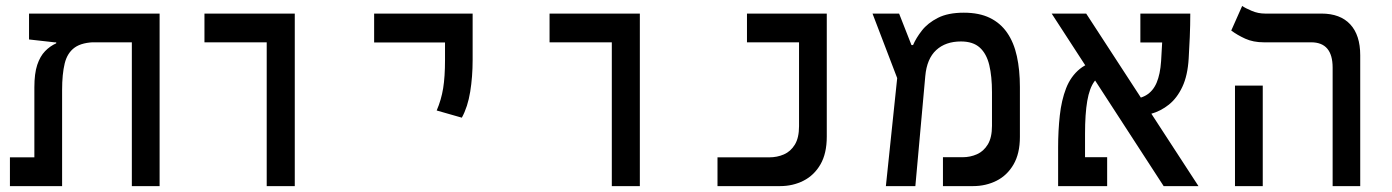

<svg xmlns="http://www.w3.org/2000/svg" viewBox="-20 -632 4728 652"><path d="M522 0H427.7V-585.9H522ZM170.9 -484.9V-520.5L308.6 -488.8Q259.3 -488.8 233.9 -470.7Q208.5 -452.6 199.7 -416.5Q190.9 -380.4 190.9 -326.2V0H96.7V-335.4Q96.7 -382.3 106.4 -411.6Q116.2 -440.9 133.1 -458.3Q149.9 -475.6 170.9 -484.9ZM521.5 -585.9V-488.3H165L78.6 -498V-585.9ZM169.9 -97.7V0H13.7V-97.7Z M885.7 0V-585.9H981V0ZM674.3 -488.3V-585.9H980.5V-488.3Z M1548.3 -232.4 1462.9 -256.8Q1478.5 -293 1484.9 -332.3Q1491.2 -371.6 1491.2 -428.2V-585.9H1585V-428.2Q1585 -371.6 1576.7 -320.3Q1568.4 -269 1548.3 -232.4ZM1250.5 -487.8V-585.9H1585V-487.8Z M2057.6 0V-585.9H2152.8V0ZM1846.2 -488.3V-585.9H2152.3V-488.3Z M2416.5 0V-97.7H2592.3Q2619.1 -97.7 2642.1 -107.7Q2665 -117.7 2679.2 -140.9Q2693.4 -164.1 2693.4 -203.6V-585.9H2787.6V-168Q2787.6 -110.8 2766.1 -73.7Q2744.6 -36.6 2708.5 -18.3Q2672.4 0 2628.9 0ZM2516.6 -488.3V-585.9H2775.9V-488.3Z M2988.3 0 3035.6 -451.7 3074.7 -479H3080.6Q3090.8 -502.9 3110.6 -528.3Q3130.4 -553.7 3164.8 -571.3Q3199.2 -588.9 3252.9 -588.9Q3305.2 -588.9 3341.3 -571.3Q3377.4 -553.7 3400.1 -520.8Q3422.9 -487.8 3433.1 -441.2Q3443.4 -394.5 3443.4 -336.4V-167Q3443.4 -110.4 3421.6 -73.2Q3399.9 -36.1 3363.8 -18.1Q3327.6 0 3284.2 0H3182.1V-98.1H3248.5Q3274.9 -98.1 3297.6 -108.2Q3320.3 -118.2 3334.5 -141.6Q3348.6 -165 3348.6 -204.6V-318.8Q3348.6 -372.6 3339.4 -411.1Q3330.1 -449.7 3307.1 -470.5Q3284.2 -491.2 3243.2 -491.2Q3190.9 -491.2 3159.2 -461.9Q3127.4 -432.6 3122.1 -373.5L3088.4 0ZM3034.2 -347.2 2942.9 -585.9H3033.2L3076.7 -475.1Z M3931.6 0 3551.3 -585.9H3668.5L4049.8 0ZM3604.5 0V-98.1H3739.7V0ZM3573.2 0Q3573.2 -15.1 3573.2 -47.4Q3573.2 -79.6 3573.2 -130.9Q3573.2 -188 3578.9 -239.7Q3584.5 -291.5 3600.3 -332.3Q3616.2 -373 3647.2 -398.2Q3678.2 -423.3 3729 -427.2L3741.7 -381.8Q3713.4 -378.4 3696.5 -355.7Q3679.7 -333 3672.1 -289.1Q3664.6 -245.1 3664.6 -177.7Q3664.6 -152.3 3664.6 -124.8Q3664.6 -97.2 3664.6 -71.5Q3664.6 -45.9 3664.6 -26.9Q3664.6 -7.8 3664.6 0ZM3817.9 -235.8 3809.1 -294.4Q3847.7 -294.4 3871.6 -308.3Q3895.5 -322.3 3907.7 -351.1Q3919.9 -379.9 3922.9 -424.3Q3925.3 -463.4 3927.5 -505.4Q3929.7 -547.4 3929.7 -585.9H4022Q4022 -547.4 4020.3 -506.1Q4018.6 -464.8 4016.6 -434.1Q4013.2 -375.5 3995.1 -337.2Q3977.1 -298.8 3949.2 -276.6Q3921.4 -254.4 3887.5 -245.1Q3853.5 -235.8 3817.9 -235.8ZM3852.5 -487.8V-585.9H4017.6L3997.1 -487.8Z M4505.4 0V-402.3Q4505.4 -488.3 4432.6 -488.3H4272Q4235.8 -488.3 4208.5 -500.7Q4181.2 -513.2 4161.1 -528.3L4198.2 -611.8Q4209.5 -604 4231 -595Q4252.4 -585.9 4275.9 -585.9H4467.3Q4531.2 -585.9 4565.2 -549.3Q4599.1 -512.7 4599.1 -444.3V0ZM4173.8 0V-341.3H4268.1V0Z"/></svg>

Font: Cascadia Mono
Style: Regular
Weight: 400
Monospace: yes
Designer: Aaron Bell
Foundry: Saja Typeworks
Version: Version 2404.023